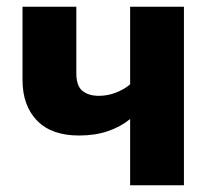

<svg xmlns="http://www.w3.org/2000/svg" viewBox="-20 -551 640 571"><path d="M207 -531V-333Q207 -295 225.5 -280.5Q244 -266 274 -266Q300 -266 324.5 -275.5Q349 -285 367 -300V-531H527V0H367V-197Q339 -174 301 -161Q263 -148 215 -148Q133 -148 90 -192.5Q47 -237 47 -313V-531Z"/></svg>

Font: Qzxlaeiskcpccdgjqmyffctclhy
Style: Regular
Weight: 700
Monospace: yes
Designer: Carrois Corporate & Edenspiekermann
Foundry: Carrois Corporate GbR & Edenspiekermann AG
Version: Version 2.001